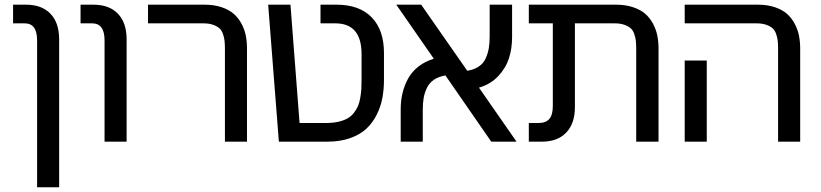

<svg xmlns="http://www.w3.org/2000/svg" viewBox="-20 -608 3522 824"><path d="M233.9 -439V195.8H139.2V-435.1Q139.2 -507.8 85.9 -507.8H36.1V-587.9H91.8Q159.2 -587.9 196.5 -549.1Q233.9 -510.3 233.9 -439Z M523.4 -439V0H428.7V-435.1Q428.7 -507.8 375.5 -507.8H325.7V-587.9H381.3Q448.7 -587.9 486.1 -549.1Q523.4 -510.3 523.4 -439Z M1040 -399.9V0H945.3V-396Q945.3 -417.5 943.8 -431.9Q942.4 -446.3 937 -461.9Q931.6 -477.5 921.6 -486.6Q911.6 -495.6 894.3 -501.7Q877 -507.8 852.1 -507.8H615.2V-587.9H857.9Q898.9 -587.9 930.9 -577.1Q962.9 -566.4 983.2 -548.6Q1003.4 -530.8 1016.6 -505.9Q1029.8 -481 1034.9 -455.1Q1040 -429.2 1040 -399.9Z M1627.9 -379.9V-266.1Q1627.9 -224.6 1621.1 -187.7Q1614.3 -150.9 1596.7 -115.7Q1579.1 -80.6 1552.2 -55.4Q1525.4 -30.3 1482.4 -15.1Q1439.5 0 1384.8 0H1176.8L1130.9 -587.9H1226.6L1265.6 -80.1H1378.9Q1408.7 -80.1 1431.9 -85.4Q1455.1 -90.8 1470.9 -99.6Q1486.8 -108.4 1498.3 -123Q1509.8 -137.7 1516.1 -152.3Q1522.5 -167 1526.1 -188Q1529.8 -209 1530.8 -227.1Q1531.7 -245.1 1531.7 -270V-376Q1531.7 -507.8 1418.9 -507.8H1355.5V-587.9H1424.8Q1522 -587.9 1575 -533.7Q1627.9 -479.5 1627.9 -379.9Z M2088.4 0 1891.6 -284.2Q1862.3 -279.3 1842.5 -265.9Q1822.8 -252.4 1812.5 -231.4Q1802.2 -210.4 1798.3 -188Q1794.4 -165.5 1794.4 -136.2V0H1699.7V-140.1Q1699.7 -175.8 1707.5 -208.5Q1715.3 -241.2 1731.4 -270.8Q1747.6 -300.3 1775.9 -322.5Q1804.2 -344.7 1841.8 -356L1680.7 -587.9H1787.6L1985.4 -304.2Q2014.6 -309.1 2034.4 -322.3Q2054.2 -335.4 2064 -356.7Q2073.7 -377.9 2077.6 -400.1Q2081.5 -422.4 2081.5 -452.1V-587.9H2177.7V-448.2Q2177.7 -399.9 2164.3 -357.9Q2150.9 -315.9 2117.9 -281Q2085 -246.1 2035.6 -231.9L2196.8 0Z M2806.2 -399.9V0H2710.4V-396Q2710.4 -417.5 2709 -431.9Q2707.5 -446.3 2702.1 -461.9Q2696.8 -477.5 2686.8 -486.6Q2676.8 -495.6 2659.4 -501.7Q2642.1 -507.8 2617.2 -507.8H2447.3V-148.9Q2447.3 -77.6 2409.9 -38.8Q2372.6 0 2305.2 0H2249.5V-80.1H2291.5Q2322.8 -80.1 2337.6 -97.7Q2352.5 -115.2 2352.5 -152.8V-507.8H2249.5V-587.9H2623.5Q2664.6 -587.9 2696.8 -577.1Q2729 -566.4 2749.3 -548.6Q2769.5 -530.8 2782.7 -505.9Q2795.9 -481 2801 -455.1Q2806.2 -429.2 2806.2 -399.9Z M3414.1 -399.9V0H3319.3V-396Q3319.3 -417.5 3317.9 -431.9Q3316.4 -446.3 3311 -461.9Q3305.7 -477.5 3295.7 -486.6Q3285.6 -495.6 3268.3 -501.7Q3251 -507.8 3226.1 -507.8H2918.5V-587.9H3232.4Q3273.4 -587.9 3305.4 -577.1Q3337.4 -566.4 3357.4 -548.6Q3377.4 -530.8 3390.6 -505.9Q3403.8 -481 3408.9 -455.1Q3414.1 -429.2 3414.1 -399.9ZM2918.5 -348.1H3013.2V0H2918.5Z"/></svg>

Font: LT Superior Med
Style: Regular
Weight: 500
Designer: Daniel Lyons
Foundry: LyonsType
Version: Version 1.000